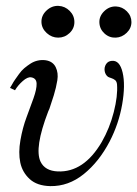

<svg xmlns="http://www.w3.org/2000/svg" viewBox="-20 -625 467 653"><path d="M374 -497Q352 -496 335.5 -511Q319 -526 318 -548Q317 -570 334.5 -587Q352 -604 375 -603Q396 -602 411.5 -586.5Q427 -571 427 -550Q427 -529 411 -513.5Q395 -498 374 -497ZM121 -549Q120 -572 138 -589Q156 -606 179 -605Q201 -604 217 -588Q233 -572 233 -550Q233 -528 216.5 -512.5Q200 -497 178 -497Q156 -497 139 -512.5Q122 -528 121 -549ZM378 -338Q377 -348 371.5 -352.5Q366 -357 358 -359.5Q350 -362 347 -364Q338 -371 336 -383.5Q334 -396 340.5 -406.5Q347 -417 360 -418Q387 -421 397 -378.5Q407 -336 395.5 -270Q384 -204 353 -144Q317 -75 265 -33Q213 9 151 8Q106 7 81 -16Q56 -39 49 -72Q42 -106 49.5 -148.5Q57 -191 70 -225.5Q83 -260 94 -291Q105 -322 104.5 -340.5Q104 -359 86 -362Q74 -364 57.5 -349.5Q41 -335 31 -318L14 -326L20 -336Q26 -347 31 -354Q36 -361 44.5 -373Q53 -385 62.5 -393Q72 -401 83.5 -408.5Q95 -416 108.5 -419Q122 -422 136 -420Q160 -416 169.5 -396.5Q179 -377 175 -352Q171 -327 163 -301Q155 -275 148 -255Q145 -249 144 -246Q96 -121 118 -75Q133 -44 176 -42Q265 -38 326 -142Q353 -189 367 -244Q381 -299 378 -338Z"/></svg>

Font: GFS BodoniClassic
Style: Regular
Weight: 400
Designer: George D. Matthiopoulos
Foundry: George D. Matthiopoulos
Version: Macromedia Fontographer 4.1.5 140901